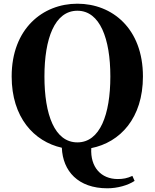

<svg xmlns="http://www.w3.org/2000/svg" viewBox="-20 -787 835 1037"><path d="M220 -374C220 -578 275 -729 398 -729C520 -729 576 -578 576 -374C576 -168 520 -18 398 -18C275 -18 220 -168 220 -374ZM695 163C667 176 645 180 616 180C526 180 467 116 473 13C629 -18 752 -149 752 -374C752 -633 586 -767 398 -767C211 -767 43 -632 43 -374C43 -153 163 -23 314 11C319 137 402 230 560 230C614 230 671 214 707 190Z"/></svg>

Font: Noto Serif TC Black
Style: Regular
Weight: 900
Version: Version 1.001;PS 1.001;hotconv 16.6.54;makeotf.lib2.5.65590